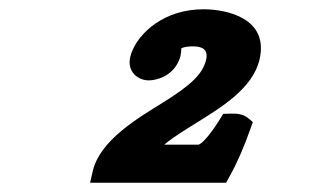

<svg xmlns="http://www.w3.org/2000/svg" viewBox="-20 -733 680 414"><path d="M300.9 -559.7C316.3 -559.7 352.1 -567.8 366.4 -603.9C371.7 -617.3 370.2 -624 370.9 -628.6C371.1 -628.7 376.8 -633 396.1 -633C411.8 -633 430.2 -629.1 424.4 -604C417.1 -572.2 388.5 -547.5 331.9 -512.2C277.4 -478.3 195.4 -430.6 180 -364L174.3 -339H467.5L477.1 -356.4C492.9 -385.2 506.9 -418.2 519.9 -455L525.1 -469.9L514.8 -478.5C504.5 -487 491.2 -488.4 478 -488L461.3 -487.5L451.7 -472.1C431 -439 413.3 -421 407.2 -421H334C345.3 -430.6 362.7 -442.5 382.5 -454.9C387.2 -457.9 392.1 -460.9 397.1 -464.1C456.8 -501.2 525 -541.7 539.7 -605C560.2 -693.7 469 -713 418.6 -713C413.8 -713 409.1 -712.8 404.5 -712.5C322.2 -707 270.6 -652.1 260.8 -610C253.6 -578.5 277 -559.7 300.9 -559.7Z"/></svg>

Font: Linux Libertine Mono O 
Style: Mono Bold Oblique
Weight: 400
Italic angle: -13°
Designer: Philipp H. Poll
Foundry: Philipp H. Poll
Version: Version 5.1.7